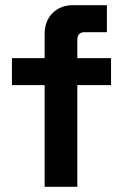

<svg xmlns="http://www.w3.org/2000/svg" viewBox="-20 -720 476 740"><path d="M152 0V-392H26V-496H152V-588Q152 -639 182.5 -669.5Q213 -700 262 -700H392V-596H306Q278 -596 278 -566V-496H408V-392H278V0Z"/></svg>

Font: Space Grotesk
Style: Bold
Weight: 700
Designer: Florian Karsten
Foundry: Florian Karsten
Version: Version 2.000